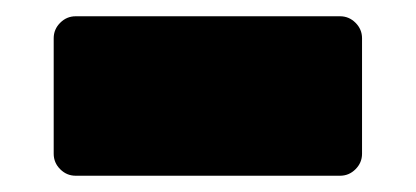

<svg xmlns="http://www.w3.org/2000/svg" viewBox="-20 -418 511 236"><path d="M425 -371V-229Q425 -218 417 -210Q409 -202 398 -202H73Q62 -202 54 -210Q46 -218 46 -229V-371Q46 -382 54 -390Q62 -398 73 -398H398Q409 -398 417 -390Q425 -382 425 -371Z"/></svg>

Font: Rubik
Style: Regular
Weight: 900
Designer: Hubert & Fischer
Foundry: Hubert & Fischer
Version: Version 1.100